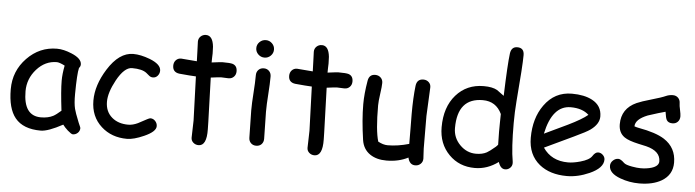

<svg xmlns="http://www.w3.org/2000/svg" viewBox="-49 -989 4488 1240"><g transform="rotate(5 2195.0 -369.5)"><path d="M449.2 32.2Q439.9 32.2 415.5 10.7Q393.6 -9.3 382.8 -24.9Q335.9 0.5 300.3 13.4Q264.6 26.4 240.7 26.4Q126.5 26.4 74.2 -38.1Q24.9 -98.6 24.9 -223.6Q24.9 -341.8 106.2 -425.8Q187.5 -509.8 300.3 -509.8Q342.8 -509.8 395.5 -487.8Q461.9 -460.4 461.9 -421.9Q461.9 -408.7 452.1 -398.4Q447.3 -379.9 444.6 -337.4Q441.9 -294.9 441.4 -228.5Q440.9 -168 449.7 -132.8Q454.6 -111.3 480.5 -46.9Q483.9 -38.1 491.7 -21L494.6 -12.7Q494.6 6.8 481 19.5Q467.3 32.2 449.2 32.2ZM347.7 -307.1Q347.7 -328.1 350.3 -352.8Q353 -377.4 358.4 -405.3Q340.3 -414.6 327.4 -418.9Q314.5 -423.3 306.6 -423.3Q231 -423.3 176 -361.6Q121.1 -299.8 121.1 -219.2Q121.1 -139.2 149.4 -99.1Q177.7 -59.1 234.4 -59.1Q281.2 -59.1 314 -76.2Q331.5 -85.4 363.3 -113.3Q347.7 -242.7 347.7 -307.1Z M800.3 30.8Q700.2 30.8 633.3 -29.8Q563 -93.3 563 -197.3Q563 -296.4 628.9 -401.9Q702.1 -519 793.9 -519Q841.8 -519 900.9 -496.6Q975.6 -467.8 975.6 -426.3Q975.6 -407.7 963.4 -393.3Q951.2 -378.9 933.1 -378.9Q918.9 -378.9 908.4 -387.5Q897.9 -396 888.2 -404.3Q859.4 -427.2 793.9 -427.2Q744.1 -427.2 695.3 -338.4Q650.9 -256.8 650.9 -197.3Q650.9 -132.8 694.8 -95.7Q735.8 -61 800.3 -61Q829.6 -61 862.8 -76.7L919.4 -106.9Q934.1 -114.7 940.4 -114.7Q958.5 -114.7 971.7 -100.3Q984.9 -85.9 984.9 -67.4Q984.9 -31.7 909.7 1.5Q843.8 30.8 800.3 30.8Z M1419.9 -416Q1409.7 -416 1395.8 -417Q1381.8 -418 1371.6 -418Q1360.4 -418 1305.2 -410.6L1314.5 -122.1L1314.9 -100.6L1315.4 -75.7Q1317.4 31.2 1264.2 31.2Q1244.6 31.2 1230.2 18.6Q1215.8 5.9 1215.8 -13.2Q1215.8 -31.7 1217.3 -68.8Q1218.8 -106 1218.8 -124.5L1209 -409.7Q1173.3 -411.1 1100.6 -418Q1057.1 -423.8 1057.1 -466.3Q1057.1 -487.8 1070.3 -502Q1083.5 -516.1 1104 -516.1L1206.5 -507.8Q1206.5 -532.7 1204.3 -574.5Q1202.1 -616.2 1202.1 -634.8Q1202.1 -655.3 1216.3 -668.7Q1230.5 -682.1 1251 -682.1Q1294.9 -682.1 1302.2 -610.4Q1303.7 -592.3 1303.7 -566.9L1302.7 -538.6L1302.2 -508.3Q1362.8 -516.1 1371.6 -516.1Q1422.4 -516.1 1438 -511.2Q1467.8 -501.5 1467.8 -465.3Q1467.8 -443.8 1454.3 -429.9Q1440.9 -416 1419.9 -416Z M1639.2 -569.3Q1615.7 -569.3 1598.6 -585.9Q1581.5 -602.5 1581.5 -626Q1581.5 -649.4 1598.6 -666Q1615.7 -682.6 1639.2 -682.6Q1662.6 -682.6 1679.4 -666Q1696.3 -649.4 1696.3 -626Q1696.3 -602.5 1679.4 -585.9Q1662.6 -569.3 1639.2 -569.3ZM1679.7 -221.7Q1679.7 -192.4 1681.4 -134Q1683.1 -75.7 1683.1 -46.4Q1683.1 -24.9 1669.9 -11.2Q1656.7 2.4 1635.3 2.4Q1614.3 2.4 1600.8 -11.2Q1587.4 -24.9 1587.4 -46.4Q1587.4 -75.7 1585.7 -134Q1584 -192.4 1584 -221.7Q1584 -267.6 1588.9 -336.2Q1593.8 -404.8 1593.8 -450.7Q1593.8 -472.7 1607.2 -486.3Q1620.6 -500 1641.6 -500Q1662.6 -500 1676 -486.3Q1689.5 -472.7 1689.5 -450.7Q1689.5 -404.8 1684.6 -336.2Q1679.7 -267.6 1679.7 -221.7Z M2171.4 -416Q2161.1 -416 2147.2 -417Q2133.3 -418 2123 -418Q2111.8 -418 2056.6 -410.6L2065.9 -122.1L2066.4 -100.6L2066.9 -75.7Q2068.8 31.2 2015.6 31.2Q1996.1 31.2 1981.7 18.6Q1967.3 5.9 1967.3 -13.2Q1967.3 -31.7 1968.8 -68.8Q1970.2 -106 1970.2 -124.5L1960.4 -409.7Q1924.8 -411.1 1852.1 -418Q1808.6 -423.8 1808.6 -466.3Q1808.6 -487.8 1821.8 -502Q1835 -516.1 1855.5 -516.1L1958 -507.8Q1958 -532.7 1955.8 -574.5Q1953.6 -616.2 1953.6 -634.8Q1953.6 -655.3 1967.8 -668.7Q1981.9 -682.1 2002.4 -682.1Q2046.4 -682.1 2053.7 -610.4Q2055.2 -592.3 2055.2 -566.9L2054.2 -538.6L2053.7 -508.3Q2114.3 -516.1 2123 -516.1Q2173.8 -516.1 2189.5 -511.2Q2219.2 -501.5 2219.2 -465.3Q2219.2 -443.8 2205.8 -429.9Q2192.4 -416 2171.4 -416Z M2714.4 -285.2Q2714.4 -250 2714.8 -179.7Q2715.3 -109.4 2715.3 -74.2Q2715.3 -63.5 2717 -41.5Q2718.8 -19.5 2718.8 -8.8Q2718.8 12.2 2704.6 25.6Q2690.4 39.1 2669.9 39.1Q2632.3 39.1 2622.1 -7.3Q2561 24.4 2481.4 24.4Q2417.5 24.4 2375.5 -3.9Q2329.1 -35.2 2320.3 -95.2Q2301.3 -224.6 2301.3 -325.7Q2301.3 -392.6 2315.9 -478Q2322.8 -520.5 2362.3 -520.5Q2383.3 -520.5 2397.5 -507.1Q2411.6 -493.7 2411.6 -472.7Q2411.6 -450.2 2404.5 -400.9Q2397.5 -351.6 2397.5 -325.7Q2397.5 -244.1 2402.8 -186Q2408.2 -127.9 2418.9 -92.8Q2435.1 -84 2450.7 -79.3Q2466.3 -74.7 2481.4 -74.7Q2546.9 -74.7 2619.6 -95.7L2619.1 -194.8L2618.2 -289.6Q2618.2 -395 2627.4 -472.7Q2632.8 -517.6 2674.8 -517.6Q2695.8 -517.6 2710 -503.9Q2724.1 -490.2 2723.1 -469.7Z M3285.6 -431.2Q3279.8 -359.4 3279.8 -287.6Q3279.8 -125 3294.9 -42Q3295.9 -35.2 3295.9 -30.8Q3295.9 -11.2 3282.2 1.5Q3268.6 14.2 3250.5 14.2Q3220.2 14.2 3206.1 -29.8Q3170.9 -3.9 3133.1 9.3Q3095.2 22.5 3054.2 22.5Q2953.1 22.5 2886.7 -44.9Q2818.4 -113.8 2818.4 -221.7Q2818.4 -352.1 2887.5 -430.7Q2956.5 -509.3 3066.9 -509.3Q3123.5 -509.3 3154.3 -491.7L3200.2 -458Q3207 -663.6 3216.3 -734.9Q3222.7 -778.3 3260.7 -778.3Q3305.2 -778.3 3305.2 -731Q3305.2 -663.1 3285.6 -431.2ZM3068.8 -418.5Q2986.8 -418.5 2945.8 -369.9Q2904.8 -321.3 2904.8 -223.6Q2904.8 -160.6 2949.5 -115.2Q2994.1 -69.8 3054.2 -69.8Q3095.2 -69.8 3123.5 -85Q3140.1 -93.8 3177.7 -125.5Q3185.1 -131.8 3191.9 -140.6L3190.4 -225.1L3190.9 -281.7L3191.9 -339.4Q3173.3 -378.9 3142.6 -398.7Q3111.8 -418.5 3068.8 -418.5Z M3651.4 22.5Q3541 22.5 3472.7 -32.7Q3397.9 -93.8 3397.9 -203.6Q3397.9 -330.6 3459.5 -416.5Q3526.4 -510.3 3638.2 -510.3Q3719.2 -510.3 3770.5 -482.9Q3833.5 -449.2 3833.5 -379.4Q3833.5 -330.6 3778.3 -290.5Q3753.9 -272.9 3674.8 -235.8L3488.3 -147.5Q3515.6 -106.9 3556.4 -86.4Q3597.2 -65.9 3651.4 -65.9Q3685.1 -65.9 3730.5 -78.6Q3788.1 -94.7 3804.7 -120.8Q3821.3 -147 3840.3 -147Q3857.4 -147 3870.8 -134Q3884.3 -121.1 3884.3 -104Q3884.3 -49.8 3796.9 -10.7Q3722.2 22.5 3651.4 22.5ZM3638.2 -422.4Q3578.6 -422.4 3539.1 -376.2Q3499.5 -330.1 3480 -237.3L3629.9 -308.6Q3718.3 -351.6 3755.9 -383.3Q3713.9 -422.4 3638.2 -422.4Z M4300.8 -376Q4273.9 -376 4263.2 -394Q4255.9 -406.7 4250.5 -446.8Q4213.9 -437.5 4137.7 -412.6Q4059.1 -381.3 4058.6 -335.4Q4073.2 -330.1 4087.4 -327.6Q4199.7 -307.6 4254.4 -272.5Q4334 -221.2 4334 -124Q4334 -44.4 4265.1 -3.9Q4208 29.3 4120.6 29.3Q4056.6 29.3 3998.5 7.8Q3923.3 -19.5 3923.3 -68.4Q3923.3 -87.9 3938.7 -102.5Q3954.1 -117.2 3973.6 -117.2Q3988.8 -117.2 4012.7 -93.8Q4024.4 -82.5 4065.4 -75.2Q4098.1 -69.3 4120.6 -69.3Q4161.6 -69.3 4192.9 -79.1Q4238.3 -93.3 4238.3 -124Q4238.3 -190.4 4145.5 -213.9L4094.7 -225.1Q4029.8 -239.3 4002.4 -258.3Q3962.9 -285.6 3962.9 -340.8Q3962.9 -442.9 4059.1 -486.3Q4088.4 -499.5 4152.8 -517.8Q4217.3 -536.1 4245.1 -548.8Q4265.1 -557.6 4288.6 -557.6Q4309.6 -557.6 4323 -543.9Q4336.4 -530.3 4336.4 -508.3Q4336.4 -494.1 4342.5 -466.8Q4348.6 -439.5 4348.6 -425.3Q4348.6 -403.3 4335.2 -389.6Q4321.8 -376 4300.8 -376Z"/></g></svg>

Font: TUNJUNG BIRU
Style: Regular
Weight: 400
Designer: R.S. Wihananto
Foundry: R.S. Wihananto
Version: Version 2.0.1